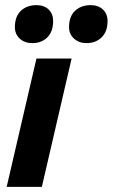

<svg xmlns="http://www.w3.org/2000/svg" viewBox="-20 -728 439 748"><path d="M259 -500 143 0H6L122 -500ZM317 -560Q288 -560 268.5 -577.5Q249 -595 249 -622Q249 -664 272.5 -686Q296 -708 333 -708Q363 -708 381 -691Q399 -674 399 -646Q399 -605 376 -582.5Q353 -560 317 -560ZM106 -560Q76 -560 57 -577.5Q38 -595 38 -622Q38 -664 61.5 -686Q85 -708 122 -708Q152 -708 169.5 -691Q187 -674 187 -646Q187 -605 164.5 -582.5Q142 -560 106 -560Z"/></svg>

Font: Prodigy Sans SemiBold
Style: Italic
Weight: 600
Italic angle: -13°
Designer: Wei Huang
Foundry: Wei Huang
Version: Version 1.003; ttfautohint (v1.8.3)